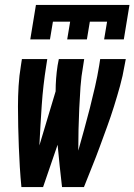

<svg xmlns="http://www.w3.org/2000/svg" viewBox="-20 -760 546 780"><path d="M103 -600 126 -740H506L483 -600H403L415 -672H345L333 -600H253L265 -672H195L183 -600ZM67 0Q63 -41 60.5 -81.5Q58 -122 56.5 -163Q55 -204 54 -245Q53 -286 53 -327.5Q53 -369 55.5 -410.5Q58 -452 65 -494L69 -520H172L168 -494Q155 -413 149.5 -331.5Q144 -250 140 -169L206 -389Q206 -415 208 -441.5Q210 -468 214 -494L219 -520H322L318 -494Q310 -450 307 -407Q304 -364 302 -320.5Q300 -277 299 -234Q298 -191 298 -148Q310 -191 322 -234Q334 -277 345 -320.5Q356 -364 366 -407.5Q376 -451 383 -494L387 -520H491L486 -494Q479 -452 467.5 -410.5Q456 -369 443 -327.5Q430 -286 415 -245Q400 -204 385 -163Q370 -122 353.5 -81.5Q337 -41 321 0H232Q227 -43 222.5 -85.5Q218 -128 214 -172L155 0Z"/></svg>

Font: Iosevka SS04 Oblique
Style: Bold
Weight: 700
Italic angle: -9°
Monospace: yes
Designer: Belleve Invis
Foundry: Belleve Invis
Version: Version 19.0.0; ttfautohint (v1.8.4)